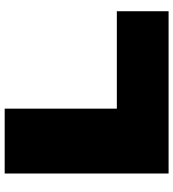

<svg xmlns="http://www.w3.org/2000/svg" viewBox="20 -760 740 820"><g transform="rotate(-90 390.0 -350.0)"><path d="M59 0V-700H336V-221H752V0Z"/></g></svg>

Font: Georama Extended Black
Style: Regular
Weight: 900
Width: 7
Designer: Jean-Baptiste Levee
Foundry: Production Type
Version: Version 1.000